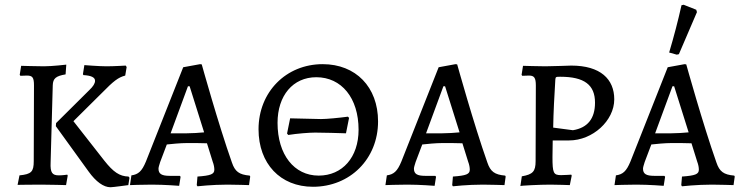

<svg xmlns="http://www.w3.org/2000/svg" viewBox="-20 -777 3116 808"><path d="M123 -417 122 -99C122 -54 112 -44 62 -39L54 1C54 1 111 0 153 0C189 0 258 2 258 2L265 -38L263 -42C263 -42 244 -39 228 -39C200 -39 191 -50 193 -93L202 -418C203 -447 215 -457 256 -464L259 -505C259 -505 200 -498 165 -498C136 -498 69 -500 69 -500L63 -462L66 -458C66 -458 83 -459 93 -459C117 -459 123 -451 123 -417ZM216 -259 215 -246 353 -55C384 -12 416 11 445 11C455 11 520 2 520 2L525 -29L521 -34C483 -35 457 -53 419 -101L289 -267L409 -386C458 -436 477 -451 507 -459L513 -495L509 -501C509 -501 460 -498 428 -498C397 -498 335 -503 335 -503L329 -465L331 -461C365 -459 380 -451 380 -437C380 -426 372 -413 356 -398Z M811 7C811 7 872 0 937 0C967 0 1028 2 1028 2L1033 -34L1031 -38C986 -42 969 -55 956 -93C899 -254 829 -506 829 -506L822 -507L751 -494L594 -97C577 -56 562 -43 533 -39L527 2C527 2 578 0 619 0C673 0 734 5 734 5L740 -33L737 -37H694C661 -37 647 -45 647 -67C647 -73 650 -82 654 -95L682 -169C701 -171 738 -175 768 -175C790 -175 831 -175 851 -174L875 -97C880 -84 882 -72 882 -63C882 -44 867 -38 811 -34L808 2ZM698 -216 771 -414H778L839 -220C820 -218 787 -216 766 -216Z M1297 9C1453 9 1571 -108 1571 -266C1571 -411 1477 -507 1338 -507C1184 -507 1068 -390 1068 -233C1068 -88 1160 9 1297 9ZM1321 -38C1218 -38 1148 -126 1148 -260C1148 -375 1213 -452 1311 -452C1417 -452 1489 -365 1489 -231C1489 -115 1421 -38 1321 -38ZM1193 -209C1230 -215 1282 -219 1306 -219C1342 -219 1402 -217 1436 -216L1449 -281L1444 -286C1407 -281 1355 -276 1331 -276C1296 -276 1235 -279 1201 -279L1188 -215Z M1886 7C1886 7 1947 0 2012 0C2042 0 2103 2 2103 2L2108 -34L2106 -38C2061 -42 2044 -55 2031 -93C1974 -254 1904 -506 1904 -506L1897 -507L1826 -494L1669 -97C1652 -56 1637 -43 1608 -39L1602 2C1602 2 1653 0 1694 0C1748 0 1809 5 1809 5L1815 -33L1812 -37H1769C1736 -37 1722 -45 1722 -67C1722 -73 1725 -82 1729 -95L1757 -169C1776 -171 1813 -175 1843 -175C1865 -175 1906 -175 1926 -174L1950 -97C1955 -84 1957 -72 1957 -63C1957 -44 1942 -38 1886 -34L1883 2ZM1773 -216 1846 -414H1853L1914 -220C1895 -218 1862 -216 1841 -216Z M2170 6C2171 4 2252 0 2296 0C2324 0 2378 2 2378 2L2386 -38L2384 -42C2384 -42 2357 -40 2341 -40C2309 -40 2305 -49 2305 -116L2306 -186H2375C2474 -186 2565 -269 2565 -359C2565 -444 2507 -501 2384 -501C2384 -501 2299 -498 2275 -498C2243 -498 2186 -500 2181 -500L2175 -462L2178 -458C2178 -458 2195 -459 2206 -459C2228 -459 2235 -450 2235 -417L2234 -99C2234 -55 2222 -43 2176 -35ZM2391 -229 2308 -240C2309 -304 2313 -377 2317 -442C2318 -454 2320 -454 2338 -454C2439 -454 2484 -420 2484 -345C2484 -278 2453 -239 2391 -229Z M2828 -547 2837 -549 2913 -726 2910 -736 2857 -757 2848 -755C2833 -688 2816 -623 2796 -556ZM2850 7C2850 7 2911 0 2976 0C3006 0 3067 2 3067 2L3072 -34L3070 -38C3025 -42 3008 -55 2995 -93C2938 -254 2868 -506 2868 -506L2861 -507L2790 -494L2633 -97C2616 -56 2601 -43 2572 -39L2566 2C2566 2 2617 0 2658 0C2712 0 2773 5 2773 5L2779 -33L2776 -37H2733C2700 -37 2686 -45 2686 -67C2686 -73 2689 -82 2693 -95L2721 -169C2740 -171 2777 -175 2807 -175C2829 -175 2870 -175 2890 -174L2914 -97C2919 -84 2921 -72 2921 -63C2921 -44 2906 -38 2850 -34L2847 2ZM2737 -216 2810 -414H2817L2878 -220C2859 -218 2826 -216 2805 -216Z"/></svg>

Font: Alegreya SC
Style: Regular
Weight: 400
Designer: Juan Pablo del Peral
Foundry: Huerta Tipografica
Version: Version 2.007;PS 002.007;hotconv 1.0.88;makeotf.lib2.5.64775